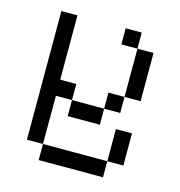

<svg xmlns="http://www.w3.org/2000/svg" viewBox="-89 -518 677 721"><g transform="rotate(15 250.0 -157.0)"><path d="M125 62.5V125H375V62.5ZM125 62.5V-125H187.5V-62.5H312.5V-125H187.5V-187.5H125Q125 -187.5 125 -437.5H62.5Q62.5 -437.5 62.5 62.5ZM375 62.5H437.5Q437.5 62.5 437.5 -62.5H375Q375 -62.5 375 62.5ZM312.5 -125H375V-187.5H312.5ZM375 -187.5H437.5V-375H375ZM375 -375V-437.5H312.5V-375Z"/></g></svg>

Font: Unifont
Style: Regular
Weight: 500
Version: Version 15.1.04